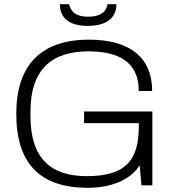

<svg xmlns="http://www.w3.org/2000/svg" viewBox="-20 -888 837 920"><path d="M400 -764C510 -764 538 -819 538 -868H495C492 -846 478 -808 402 -808C329 -808 317 -846 311 -868H267C267 -819 292 -764 400 -764ZM401 12C498 12 600 -18 649 -96L658 0H710V-354H383V-298H645V-281C645 -118 580 -44 396 -44C229 -44 126 -123 126 -332V-353C126 -561 234 -642 404 -642C543 -642 645 -595 645 -452H709C709 -616 598 -698 406 -698C175 -698 58 -574 58 -343C58 -104 172 12 401 12Z"/></svg>

Font: Archivo ExtraLight
Style: Regular
Weight: 200
Designer: Hector Gatti
Foundry: Omnibus-Type
Version: Version 2.001